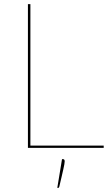

<svg xmlns="http://www.w3.org/2000/svg" viewBox="-20 -720 540 935"><path d="M485 -11V0H116V-700H128V-11ZM287 55Q295 55 295 66Q295 71.5 293.2 81Q291.5 90.5 288.2 105.2Q285 120 280.2 140.2Q275.5 160.5 269 188Q268 191 267 193Q266 195 262 195H259L282 55Z"/></svg>

Font: Lato 2
Style: Regular
Weight: 100
Designer: Lukasz Dziedzic with Adam Twardoch and Botio Nikoltchev
Foundry: tyPoland Lukasz Dziedzic
Version: Version 2.015; 2015-08-06; http://www.latofonts.com/